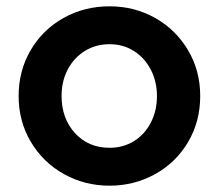

<svg xmlns="http://www.w3.org/2000/svg" viewBox="-20 -576 692 608"><path d="M39 -272Q39 -352 77 -417Q115 -482 181 -519Q247 -556 327 -556Q406 -556 471.5 -519Q537 -482 575.5 -417Q614 -352 614 -272Q614 -191 575.5 -126Q537 -61 471 -24.5Q405 12 327 12Q248 12 182 -25Q116 -62 77.5 -127Q39 -192 39 -272ZM327 -108Q370 -108 404 -129Q438 -150 457.5 -187.5Q477 -225 477 -272Q477 -318 457.5 -355.5Q438 -393 404 -414.5Q370 -436 327 -436Q283 -436 248.5 -414.5Q214 -393 194.5 -356Q175 -319 175 -272Q175 -201 217.5 -154.5Q260 -108 327 -108Z"/></svg>

Font: Eudoxus Sans
Style: Bold
Weight: 700
Designer: Stijn de Vries
Foundry: tokotype
Version: Version 2.005